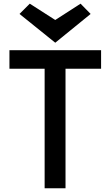

<svg xmlns="http://www.w3.org/2000/svg" viewBox="-20 -1003 589 1023"><path d="M217.8 -636.7Q170.9 -636.7 30.3 -636.7Q30.3 -661.1 30.3 -735.4Q57.6 -735.4 138.7 -735.4Q234.4 -735.4 518.6 -735.4Q518.6 -710.9 518.6 -636.7Q471.7 -636.7 329.1 -636.7Q329.1 -477.5 329.1 0Q300.8 0 217.8 0Q217.8 -159.2 217.8 -636.7ZM84 -928.7Q97.7 -942.4 138.7 -983.4Q172.9 -960.9 274.4 -896.5Q307.6 -918 409.2 -983.4Q422.9 -969.7 462.9 -928.7Q416 -890.6 274.4 -775.4Q226.6 -813.5 84 -928.7Z"/></svg>

Font: Alata=Ham
Style: Regular
Weight: 400
Designer: Spyros Zevelakis, Eben Sorkin
Version: Version 1.004